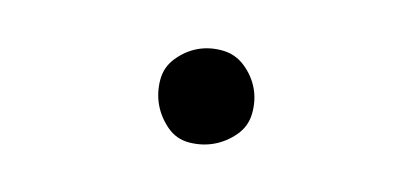

<svg xmlns="http://www.w3.org/2000/svg" viewBox="-31 -497 561 262"><g transform="rotate(-10 250.0 -365.5)"><path d="M250 -300Q233 -300 216.5 -307.5Q200 -315 192.5 -331.5Q185 -348 185 -365Q185 -382 192.5 -398.5Q200 -415 216.5 -423Q233 -431 250 -431Q267 -431 283.5 -423Q300 -415 308 -398.5Q316 -382 316 -365Q316 -348 308 -331.5Q300 -315 283.5 -307.5Q267 -300 250 -300Z"/></g></svg>

Font: Iosevka SS01 Light
Style: Regular
Weight: 300
Monospace: yes
Designer: Belleve Invis
Foundry: Belleve Invis
Version: 2.3.3; ttfautohint (v1.8.3)